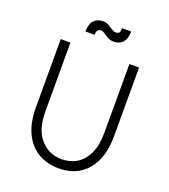

<svg xmlns="http://www.w3.org/2000/svg" viewBox="-159 -996 983 1120"><g transform="rotate(20 333.0 -435.5)"><path d="M337 12Q261 12 205.5 -22Q150 -56 120 -120.5Q90 -185 90 -275V-701H150V-275Q150 -160 202.5 -102Q255 -44 333 -44Q386 -44 427.5 -69.5Q469 -95 492.5 -146.5Q516 -198 516 -275V-701H576V-275Q576 -139 511.5 -63.5Q447 12 337 12ZM296 -829Q279 -829 273 -819Q267 -809 267 -792H210Q210 -838 230.5 -860.5Q251 -883 288 -883Q307 -883 323 -874Q339 -865 352 -856Q365 -847 375 -847Q395 -847 400 -857Q405 -867 404 -883H461Q461 -839 441 -815.5Q421 -792 383 -792Q369 -792 356 -797.5Q343 -803 332 -810.5Q321 -818 312 -823.5Q303 -829 296 -829Z"/></g></svg>

Font: Inclusive Sans Light
Style: Regular
Weight: 300
Designer: Olivia King
Foundry: Olivia King
Version: Version 2.004